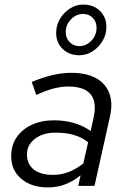

<svg xmlns="http://www.w3.org/2000/svg" viewBox="-20 -814 556 841"><path d="M191 7Q118 7 73.5 -30.5Q29 -68 29 -130Q29 -177 52.5 -212Q76 -247 118.5 -267Q161 -287 216 -287Q263 -287 304.5 -275Q346 -263 377 -240L390 -299Q405 -367 377 -401Q349 -435 279 -435Q249 -435 215.5 -426.5Q182 -418 139 -398L119 -455Q167 -475 209.5 -485Q252 -495 292 -495Q358 -495 400 -472Q442 -449 458.5 -406.5Q475 -364 462 -305L394 0H323L333 -46Q299 -19 264 -6Q229 7 191 7ZM212 -48Q248 -48 280.5 -60.5Q313 -73 345 -98L366 -191Q338 -213 303 -223Q268 -233 223 -233Q168 -233 133 -206Q98 -179 98 -138Q98 -95 128 -71.5Q158 -48 212 -48ZM327 -572Q283 -572 254.5 -599.5Q226 -627 226 -670Q226 -703 242.5 -731Q259 -759 286 -776.5Q313 -794 344 -794Q389 -794 417.5 -766.5Q446 -739 446 -696Q446 -663 429.5 -635Q413 -607 386 -589.5Q359 -572 327 -572ZM327 -612Q358 -612 380.5 -636Q403 -660 403 -692Q403 -718 386.5 -735.5Q370 -753 344 -753Q314 -753 291 -729.5Q268 -706 268 -673Q268 -647 285 -629.5Q302 -612 327 -612Z"/></svg>

Font: Red Hat Text
Style: Italic
Weight: 400
Italic angle: -12°
Designer: Pentagram, MCKL
Foundry: Pentagram, MCKL
Version: Version 1.023